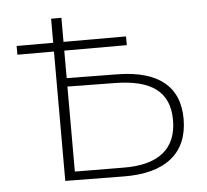

<svg xmlns="http://www.w3.org/2000/svg" viewBox="-43 -565 661 612"><g transform="rotate(-5 287.0 -258.5)"><path d="M175 -326V-414H375V-442H175V-519H142V-442H25V-414H142V0L328 2C463 4 535 -55 535 -164C535 -269 467 -322 339 -324ZM175 -27V-299L329 -297C444 -295 501 -254 501 -163C501 -72 443 -24 329 -26Z"/></g></svg>

Font: Talent ExtraLight
Style: Regular
Weight: 200
Designer: Mike Powis
Version: Version 1.001;hotconv 1.0.109;makeotfexe 2.5.65596